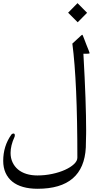

<svg xmlns="http://www.w3.org/2000/svg" viewBox="-20 -941 667 1196"><path d="M534.2 -622.6 538.1 -610.4Q538.1 -608.4 535.2 -607.4Q532.2 -606.4 523.9 -606.4H499.5Q508.3 -450.7 512.5 -331.3Q516.6 -211.9 516.6 -126Q516.6 -120.6 516.4 -105.2Q516.1 -89.8 515.6 -73Q515.1 -56.2 514.9 -41.5Q514.6 -26.9 514.6 -22.9Q501.5 234.9 213.9 234.9Q163.6 234.9 123.8 223.6Q84 212.4 56.6 190.2Q29.3 168 14.6 135.5Q0 103 0 61Q0 -30.3 49.8 -101.1Q52.7 -105.5 56.6 -107.4Q60.5 -109.4 63.5 -109.4Q72.3 -109.4 72.3 -98.6Q72.3 -91.3 70.3 -87.9Q45.9 -34.7 45.9 11.7Q45.9 43.9 58.1 70.1Q70.3 96.2 92 114.5Q113.8 132.8 144.5 142.3Q175.3 151.9 212.9 151.9Q260.3 151.9 305.2 142.3Q350.1 132.8 385 116.9Q419.9 101.1 440.9 81.3Q461.9 61.5 461.9 41Q461.9 -196.8 454.1 -373.5Q446.3 -550.3 430.7 -669.4L481 -715.8Q489.7 -724.1 492.7 -724.6Q494.1 -724.1 497.6 -715.8Q501 -707.5 506.3 -693.6Q511.7 -679.7 518.6 -661.4Q525.4 -643.1 534.2 -622.6ZM522.5 -861.3 463.9 -802.2 404.3 -861.8 462.9 -921.4Z"/></svg>

Font: XB Kayhan
Style: Regular
Weight: 400
Designer: Behnam
Foundry: Irmug
Version: Version 7.300 2009